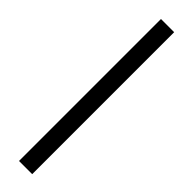

<svg xmlns="http://www.w3.org/2000/svg" viewBox="-372 -800 1051 1051"><g transform="rotate(45 153.5 -274.5)"><path d="M107 -824H209V275H107Z"/></g></svg>

Font: Nebula Sans Bold
Style: Regular
Weight: 700
Italic angle: -9°
Designer: Paul D. Hunt for Adobe (as Source Sans)
Foundry: Nebula Entertainment & Broadcasting LLC
Version: Version 1.010